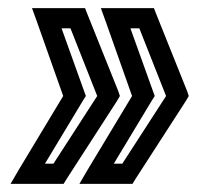

<svg xmlns="http://www.w3.org/2000/svg" viewBox="-20 -499 486 474"><path d="M272 -274 195 -466 190 -479H175H99H59L72 -443L136 -262L27 -81L6 -45H46H122H137L145 -58L269 -250L276 -262L272 -274ZM220 -262 112 -95H91L185 -251L192 -262L188 -273L132 -429H154L220 -262ZM442 -274 365 -466 360 -479H345H269H229L242 -443L306 -262L197 -81L176 -45H216H292H307L315 -58L439 -250L446 -262L442 -274ZM390 -262 282 -95H261L355 -251L362 -262L358 -273L302 -429H324L390 -262Z"/></svg>

Font: Gamestation Text Outline
Style: Italic
Weight: 400
Designer: Jonas Hecksher
Foundry: Jonas Hecksher, Playtypeª, e-types AS
Version: Version 1.003